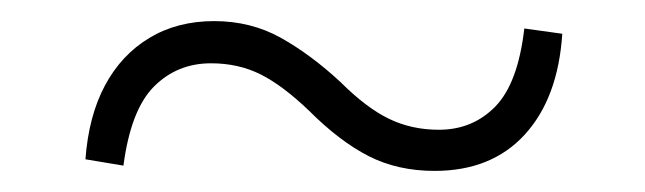

<svg xmlns="http://www.w3.org/2000/svg" viewBox="-20 -462 611 182"><path d="M303 -384Q327 -360 348.5 -349.5Q370 -339 396 -339Q428 -339 449.5 -361Q471 -383 477 -435L513 -430Q509 -369 477.5 -334.5Q446 -300 392 -300Q357 -300 329.5 -314Q302 -328 273 -357Q248 -381 227 -391.5Q206 -402 180 -402Q148 -402 126 -380Q104 -358 97 -305L61 -311Q64 -352 79.5 -381Q95 -410 121.5 -426Q148 -442 183 -442Q218 -442 246.5 -426Q275 -410 303 -384Z"/></svg>

Font: Noto Serif HK ExtraLight
Style: Regular
Weight: 200
Designer: Ryoko NISHIZUKA 西塚涼子 (kana & ideographs); Frank Grießhammer (Latin, Greek & Cyrillic); Wenlong ZHANG 张文龙 (bopomofo); San
Foundry: Adobe
Version: Version 2.002-H1;hotconv 1.1.0;makeotfexe 2.6.0